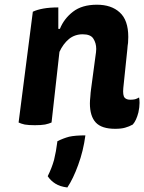

<svg xmlns="http://www.w3.org/2000/svg" viewBox="-20 -538 624 831"><path d="M60.5 -7.8Q70.3 -2.9 86.9 1Q103.5 3.9 130.9 3.9Q158.2 3.9 174.8 1Q192.4 -2.9 203.1 -7.8Q213.9 -109.4 237.3 -313.5Q252.9 -347.7 278.3 -369.1Q303.7 -389.6 337.9 -389.6Q372.1 -389.6 383.8 -371.1Q396.5 -351.6 396.5 -326.2Q396.5 -319.3 395.5 -311.5Q394.5 -304.7 393.6 -297.9Q387.7 -249 374 -151.4Q372.1 -138.7 371.1 -121.1Q369.1 -102.5 369.1 -90.8Q369.1 -35.2 394.5 -7.8Q419.9 19.5 478.5 19.5Q504.9 19.5 521.5 14.6Q539.1 9.8 554.7 1Q570.3 -16.6 579.1 -51.8Q584 -74.2 584 -92.8Q584 -105.5 582 -116.2Q574.2 -111.3 564.5 -108.4Q555.7 -106.4 543.9 -106.4Q527.3 -106.4 519.5 -115.2Q510.7 -125 513.7 -157.2Q519.5 -212.9 531.2 -325.2Q532.2 -340.8 534.2 -352.5Q535.2 -365.2 535.2 -377.9Q535.2 -451.2 498 -484.4Q461.9 -517.6 399.4 -517.6Q335 -517.6 295.9 -487.3Q256.8 -457 239.3 -413.1Q236.3 -413.1 232.4 -413.1Q232.4 -436.5 232.4 -505.9Q195.3 -505.9 168 -501Q140.6 -496.1 122.1 -487.3Q101.6 -327.1 60.5 -7.8ZM349.6 47.9Q305.7 47.9 279.3 53.7Q253.9 60.5 228.5 73.2Q222.7 119.1 213.9 154.3Q204.1 189.5 186.5 224.6Q199.2 244.1 219.7 256.8Q239.3 269.5 271.5 273.4Q296.9 235.4 318.4 175.8Q340.8 115.2 349.6 47.9Z"/></svg>

Font: cl
Style: Bold Italic
Weight: 400
Designer: Mitja Miklavcic
Version: Version 7.504; 2011; Build 1022